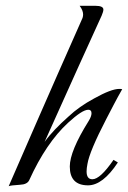

<svg xmlns="http://www.w3.org/2000/svg" viewBox="-20 -636 442 663"><path d="M10 7Q44 -71 107.5 -216.5Q171 -362 265 -574Q266 -577 266.5 -580Q267 -583 267 -586Q267 -600 255 -616H309Q337 -616 337 -603Q337 -596 331 -582Q300 -515 251 -406Q202 -297 134 -146Q149 -167 170 -189Q191 -211 217 -234Q235 -251 257 -266.5Q279 -282 305 -296Q364 -329 392 -329Q399 -329 402 -328Q386 -300 372.5 -274Q359 -248 347 -225Q289 -113 282 -70Q279 -55 279 -44Q279 -17 299 -17Q326 -17 372 -84L387 -75Q335 4 284 4Q221 4 221 -61Q221 -114 286 -218Q296 -234 296 -245Q296 -257 285 -257Q274 -257 256.5 -245.5Q239 -234 215 -212Q177 -177 143.5 -127.5Q110 -78 81 -14Q74 1 49 2Q16 4 10 7Z"/></svg>

Font: Carattere
Style: Regular
Weight: 400
Designer: Robert E. Leuschke
Foundry: Robert E. Leuschke
Version: Version 1.010; ttfautohint (v1.8.3)